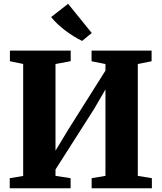

<svg xmlns="http://www.w3.org/2000/svg" viewBox="-20 -1016 872 1036"><path d="M32.5 0V-54.5L105 -66.5V-671L33.5 -685.5V-743H361.5V-686L279.5 -670.5V-203L347.5 -315.5L549 -635V-670.5L474 -685.5V-743H798V-685.5L723.5 -670.5V-67L799.5 -54.5V0H474.5V-54.5L549 -67V-533.5L488 -428.5L279.5 -101.5V-67L361 -54.5V0ZM422.5 -795.5Q401.5 -805.5 378.8 -819.5Q356 -833.5 333.8 -850.2Q311.5 -867 291.5 -885.5Q271.5 -904 256 -924L347.5 -995.5L475 -838L423.5 -795.5Z"/></svg>

Font: Merriweather 48pt Black
Style: Regular
Weight: 900
Version: Version 2.100